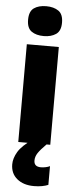

<svg xmlns="http://www.w3.org/2000/svg" viewBox="-65 -809 434 1082"><g transform="rotate(5 151.5 -268.0)"><path d="M152 -776Q194 -776 221 -757.5Q248 -739 248 -691Q248 -644 220.5 -625.5Q193 -607 152 -607Q109 -607 82.5 -625.5Q56 -644 56 -691Q56 -739 82.5 -757.5Q109 -776 152 -776ZM242 -553V0H61V-553ZM161 96Q161 131 200 131Q213 131 227.5 128Q242 125 251 120V226Q237 232 216.5 236Q196 240 170 240Q111 240 74.5 210Q38 180 38 128Q38 94 60 57Q82 20 143 -22L221 0Q188 33 174.5 53.5Q161 74 161 96Z"/></g></svg>

Font: Noto Sans SemiCondensed Black
Style: Regular
Weight: 900
Width: 4
Designer: Monotype Design Team
Foundry: Monotype Imaging Inc.
Version: Version 2.013; ttfautohint (v1.8.4.7-5d5b)